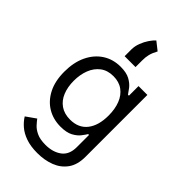

<svg xmlns="http://www.w3.org/2000/svg" viewBox="-310 -923 1229 1229"><g transform="rotate(45 304.5 -308.5)"><path d="M296.9 215.8Q236.3 215.8 192.6 200.4Q148.9 185.1 120.1 159.9Q91.3 134.8 74.2 106.4L140.6 59.6Q151.9 74.7 169.4 94Q187 113.3 217.3 127.4Q247.6 141.6 296.9 141.6Q362.8 141.6 406 109.9Q449.2 78.1 449.2 9.8V-100.6H441.4Q432.6 -85.9 415.8 -64.2Q398.9 -42.5 367.4 -25.6Q335.9 -8.8 282.2 -8.8Q216.3 -8.8 164.1 -40Q111.8 -71.3 81.3 -130.9Q50.8 -190.4 50.8 -275.4Q50.8 -359.4 80.3 -421.6Q109.9 -483.9 162.6 -518.3Q215.3 -552.7 284.2 -552.7Q337.4 -552.7 368.9 -535.2Q400.4 -517.6 417.2 -495.4Q434.1 -473.1 443.4 -459H452.1V-545.9H532.2V15.6Q532.2 85.9 500.7 130.1Q469.2 174.3 415.8 195.1Q362.3 215.8 296.9 215.8ZM293.9 -84Q369.6 -84 409.9 -135.3Q450.2 -186.5 450.2 -277.3Q450.2 -336.4 432.6 -381.3Q415 -426.3 380.1 -451.9Q345.2 -477.5 293.9 -477.5Q240.7 -477.5 205.3 -450.4Q169.9 -423.3 152.3 -377.9Q134.8 -332.5 134.8 -277.3Q134.8 -220.7 152.6 -177Q170.4 -133.3 206.1 -108.6Q241.7 -84 293.9 -84ZM253.9 -618.2V-680.7Q254.4 -710.9 265.9 -740.7Q277.3 -770.5 294.2 -795.2Q311 -819.8 326.2 -833L381.8 -789.1Q365.2 -759.3 358.6 -733.4Q352.1 -707.5 352.5 -676.8V-618.2Z"/></g></svg>

Font: GitLab Sans
Style: Regular
Weight: 400
Designer: Rasmus Andersson
Foundry: Modifications by GitLab B.V., manufactured by rsms
Version: Version 4.000;git-c8fb6b7